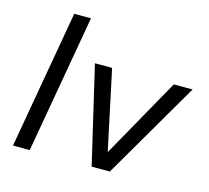

<svg xmlns="http://www.w3.org/2000/svg" viewBox="-98 -782 974 896"><g transform="rotate(15 389.5 -334.0)"><path d="M37 0 154 -668H235L118 0Z M417 0 307 -470H390L472 -85L688 -470H779L505 0Z"/></g></svg>

Font: Celebes
Style: Italic
Weight: 400
Italic angle: -10°
Designer: Anugrah Pasau
Foundry: Lafontype
Version: Version 1.000; ttfautohint (v1.8.4)